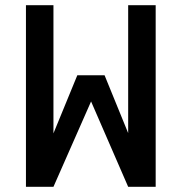

<svg xmlns="http://www.w3.org/2000/svg" viewBox="-20 -720 700 740"><path d="M80 -700V0H186L331 -329L474 0H580V-700H474V-207L383 -430H278L186 -206V-700Z"/></svg>

Font: Uncut Plan8
Style: Regular
Weight: 400
Designer: Kasper Nordkvist
Foundry: UNCUT.wtf
Version: Version 1.002;Glyphs 3.1.2 (3151)